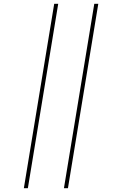

<svg xmlns="http://www.w3.org/2000/svg" viewBox="-20 -843 640 1006"><path d="M315 143 474 -823H495L336 143ZM105 143 264 -823H285L126 143Z"/></svg>

Font: Iosevka Curly Slab ThExObl
Style: Regular
Weight: 100
Width: 7
Italic angle: -9°
Monospace: yes
Designer: Belleve Invis
Foundry: Belleve Invis
Version: Version 11.1.0; ttfautohint (v1.8.3)